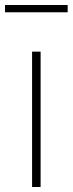

<svg xmlns="http://www.w3.org/2000/svg" viewBox="-56 -746 290 766"><path d="M72 0V-540H106V0ZM-36 -697V-726H214V-697Z"/></svg>

Font: Encode Sans Condensed Thin
Style: Regular
Weight: 100
Width: 3
Designer: Multiple Designers
Foundry: Impallari Type
Version: Version 3.000; ttfautohint (v1.8.3) -l 8 -r 50 -G 200 -x 14 